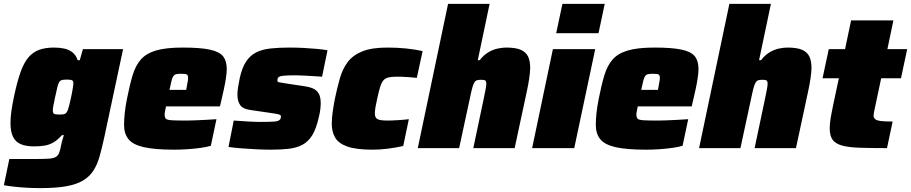

<svg xmlns="http://www.w3.org/2000/svg" viewBox="-40 -763 4693 989"><path d="M167 206Q134 206 98.5 204Q63 202 32 198.5Q1 195 -20 191L8 56Q30 56 51.5 56Q73 56 95 56Q117 56 139 56Q184 56 209 54.5Q234 53 246.5 46Q259 39 265 23.5Q271 8 276 -20Q278 -32 282 -43.5Q286 -55 289 -67H279Q257 -42 235.5 -29.5Q214 -17 190 -13Q166 -9 134 -9Q95 -9 68 -20Q41 -31 27.5 -57.5Q14 -84 14 -130Q14 -156 18.5 -189.5Q23 -223 32 -265Q48 -341 65.5 -390.5Q83 -440 106.5 -467.5Q130 -495 162 -506.5Q194 -518 239 -518Q266 -518 290 -513Q314 -508 332.5 -494Q351 -480 360 -453H371L387 -510H594L497 -55Q485 0 473 42.5Q461 85 441 116Q421 147 387.5 167Q354 187 300.5 196.5Q247 206 167 206ZM267 -173Q280 -173 288 -174.5Q296 -176 301 -181.5Q306 -187 310 -198Q313 -206 316.5 -220.5Q320 -235 324 -252Q328 -269 331 -285.5Q334 -302 336 -315Q338 -328 338 -333Q338 -347 330 -350Q322 -353 305 -353Q289 -353 280 -351Q271 -349 265.5 -341Q260 -333 255.5 -314.5Q251 -296 244 -263Q238 -236 235 -219.5Q232 -203 232 -193Q232 -184 235.5 -179.5Q239 -175 247 -174Q255 -173 267 -173Z M857 8Q757 8 700.5 -5Q644 -18 621.5 -46.5Q599 -75 599 -119Q599 -147 602.5 -180.5Q606 -214 614 -254Q628 -325 643 -375Q658 -425 685.5 -456.5Q713 -488 764 -503Q815 -518 901 -518Q991 -518 1040.5 -507.5Q1090 -497 1109 -473Q1128 -449 1128 -408Q1128 -389 1124 -362Q1120 -335 1114 -307Q1108 -279 1102 -254L1093 -215H815Q814 -208 811 -194Q808 -180 808 -174Q808 -158 814.5 -151.5Q821 -145 844.5 -143.5Q868 -142 919 -142Q936 -142 961.5 -143Q987 -144 1016.5 -145.5Q1046 -147 1075 -149L1046 -12Q1026 -6 995 -1.5Q964 3 928 5.5Q892 8 857 8ZM833 -300H919L922 -316Q925 -333 927 -343.5Q929 -354 929 -362Q929 -372 925.5 -376.5Q922 -381 914 -382Q906 -383 893 -383Q877 -383 868 -381Q859 -379 853.5 -371.5Q848 -364 843.5 -347Q839 -330 833 -300Z M1355 8Q1320 8 1280 6Q1240 4 1202.5 1Q1165 -2 1137 -6L1164 -142Q1183 -141 1202.5 -139.5Q1222 -138 1240.5 -137Q1259 -136 1274.5 -135.5Q1290 -135 1302 -135Q1327 -135 1344.5 -135.5Q1362 -136 1374 -137Q1386 -138 1393 -141Q1401 -144 1404 -149.5Q1407 -155 1407 -165Q1407 -170 1398.5 -173Q1390 -176 1362 -180L1246 -197Q1211 -202 1197 -222Q1183 -242 1183 -275Q1183 -293 1186.5 -315Q1190 -337 1195 -361Q1207 -415 1228 -446.5Q1249 -478 1280.5 -493.5Q1312 -509 1355 -513.5Q1398 -518 1452 -518Q1488 -518 1525 -516Q1562 -514 1594.5 -511Q1627 -508 1647 -504L1619 -368Q1591 -370 1564.5 -371.5Q1538 -373 1517.5 -374Q1497 -375 1486 -375Q1461 -375 1444 -374.5Q1427 -374 1416 -372.5Q1405 -371 1399 -368Q1393 -365 1391 -360.5Q1389 -356 1389 -348Q1389 -341 1396 -339.5Q1403 -338 1428 -334L1527 -319Q1551 -316 1570.5 -308Q1590 -300 1601 -282.5Q1612 -265 1612 -231Q1612 -218 1610 -200.5Q1608 -183 1603 -163Q1590 -102 1569 -67.5Q1548 -33 1517.5 -17Q1487 -1 1446.5 3.5Q1406 8 1355 8Z M1879 8Q1795 8 1749.5 -8Q1704 -24 1686.5 -54Q1669 -84 1669 -125Q1669 -153 1673.5 -185.5Q1678 -218 1685 -254Q1697 -312 1711 -360.5Q1725 -409 1751.5 -444Q1778 -479 1826.5 -498.5Q1875 -518 1955 -518Q2005 -518 2050 -513.5Q2095 -509 2137 -500L2107 -362Q2090 -364 2060.5 -366Q2031 -368 2004 -368Q1977 -368 1960.5 -364Q1944 -360 1934.5 -348.5Q1925 -337 1918 -314.5Q1911 -292 1903 -255Q1897 -229 1894 -210.5Q1891 -192 1891 -179Q1891 -164 1897 -156Q1903 -148 1917 -145Q1931 -142 1955 -142Q1978 -142 2009.5 -144Q2041 -146 2066 -149L2037 -11Q1997 -2 1957 3Q1917 8 1879 8Z M2112 0 2268 -743H2482L2421 -453H2431Q2452 -480 2476 -494Q2500 -508 2524 -513Q2548 -518 2567 -518Q2616 -518 2642.5 -506.5Q2669 -495 2680 -472Q2691 -449 2691 -414Q2691 -393 2686 -359Q2681 -325 2673 -289L2611 0H2398L2452 -256Q2457 -280 2461 -301Q2465 -322 2465 -331Q2465 -345 2459.5 -348.5Q2454 -352 2441 -352Q2427 -352 2418.5 -350Q2410 -348 2404.5 -340Q2399 -332 2394 -315Q2389 -298 2383 -269L2325 0Z M2825 -592 2857 -743H3075L3043 -592ZM2701 0 2808 -510H3026L2918 0Z M3287 8Q3187 8 3130.5 -5Q3074 -18 3051.5 -46.5Q3029 -75 3029 -119Q3029 -147 3032.5 -180.5Q3036 -214 3044 -254Q3058 -325 3073 -375Q3088 -425 3115.5 -456.5Q3143 -488 3194 -503Q3245 -518 3331 -518Q3421 -518 3470.5 -507.5Q3520 -497 3539 -473Q3558 -449 3558 -408Q3558 -389 3554 -362Q3550 -335 3544 -307Q3538 -279 3532 -254L3523 -215H3245Q3244 -208 3241 -194Q3238 -180 3238 -174Q3238 -158 3244.5 -151.5Q3251 -145 3274.5 -143.5Q3298 -142 3349 -142Q3366 -142 3391.5 -143Q3417 -144 3446.5 -145.5Q3476 -147 3505 -149L3476 -12Q3456 -6 3425 -1.5Q3394 3 3358 5.5Q3322 8 3287 8ZM3263 -300H3349L3352 -316Q3355 -333 3357 -343.5Q3359 -354 3359 -362Q3359 -372 3355.5 -376.5Q3352 -381 3344 -382Q3336 -383 3323 -383Q3307 -383 3298 -381Q3289 -379 3283.5 -371.5Q3278 -364 3273.5 -347Q3269 -330 3263 -300Z M3561 0 3717 -743H3931L3870 -453H3880Q3901 -480 3925 -494Q3949 -508 3973 -513Q3997 -518 4016 -518Q4065 -518 4091.5 -506.5Q4118 -495 4129 -472Q4140 -449 4140 -414Q4140 -393 4135 -359Q4130 -325 4122 -289L4060 0H3847L3901 -256Q3906 -280 3910 -301Q3914 -322 3914 -331Q3914 -345 3908.5 -348.5Q3903 -352 3890 -352Q3876 -352 3867.5 -350Q3859 -348 3853.5 -340Q3848 -332 3843 -315Q3838 -298 3832 -269L3774 0Z M4529 0Q4444 0 4387 -2Q4330 -4 4296.5 -13.5Q4263 -23 4248.5 -43.5Q4234 -64 4234 -101Q4234 -116 4236 -134Q4238 -152 4242 -173Q4246 -194 4251 -219L4281 -360H4197L4229 -510H4313L4344 -658H4562L4531 -510H4633L4601 -360H4499L4464 -195Q4463 -189 4462 -183.5Q4461 -178 4460.5 -174Q4460 -170 4460 -167Q4460 -156 4468.5 -149Q4477 -142 4498 -139.5Q4519 -137 4558 -137Z"/></svg>

Font: Saira Thin Black
Style: Italic
Weight: 900
Italic angle: -12°
Version: Version 1.101